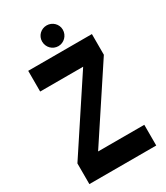

<svg xmlns="http://www.w3.org/2000/svg" viewBox="-207 -932 883 1020"><g transform="rotate(-30 234.5 -422.0)"><path d="M253.9 -716.8C288.1 -716.8 317.4 -745.1 317.4 -781.2C317.4 -816.4 288.1 -843.8 253.9 -843.8C218.8 -843.8 190.4 -816.4 190.4 -781.2C190.4 -745.1 218.8 -716.8 253.9 -716.8ZM48.8 -683.6V-556.6H312.5L29.3 -127V0H439.5V-127H156.2L439.5 -556.6V-683.6Z"/></g></svg>

Font: Saman Dere
Style: Regular
Weight: 400
Designer: Tuna Ça_lar Gümü_
Foundry: Tuna Ça_lar Gümü_
Version: Version 1.001;hotconv 1.0.109;makeotfexe 2.5.65596